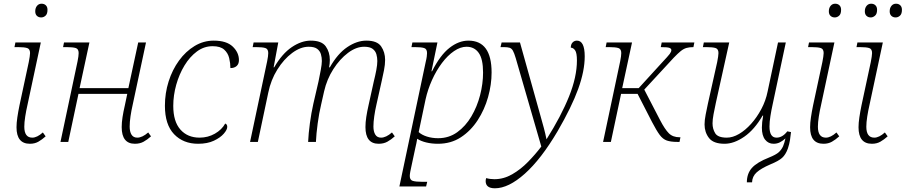

<svg xmlns="http://www.w3.org/2000/svg" viewBox="-20 -765 4882 1035"><path d="M202 -671Q188 -671 179 -679.5Q170 -688 170 -704Q170 -722 179.5 -733.5Q189 -745 204 -745Q218 -745 227 -736.5Q236 -728 236 -712Q236 -690 225.5 -680.5Q215 -671 202 -671ZM141 10Q69 10 69 -79Q69 -102 73.5 -132.5Q78 -163 85 -197L135 -430Q138 -445 140 -458.5Q142 -472 142 -479Q142 -501 126.5 -506Q111 -511 77 -511H58L63 -536H200L128 -199Q121 -169 116 -137Q111 -105 111 -82Q111 -23 154 -23Q180 -23 211 -51L226 -30Q206 -12 186.5 -1Q167 10 141 10Z M707 10Q636 10 636 -80Q636 -104 640.5 -133.5Q645 -163 653 -197L666 -259H403L348 0H306L398 -434Q401 -448 402.5 -460Q404 -472 404 -479Q404 -501 388.5 -506Q373 -511 339 -511H320L325 -536H462L409 -290H672L725 -536H767L695 -199Q688 -169 683.5 -138Q679 -107 679 -83Q679 -55 689 -39Q699 -23 720 -23Q747 -23 779 -51L794 -30Q774 -12 754 -1Q734 10 707 10Z M1048 10Q968 10 918.5 -41.5Q869 -93 869 -195Q869 -263 889 -326Q909 -389 945 -438.5Q981 -488 1029 -517Q1077 -546 1132 -546Q1201 -546 1234.5 -514Q1268 -482 1268 -441Q1268 -420 1255.5 -409Q1243 -398 1222 -398Q1222 -424 1215.5 -451.5Q1209 -479 1188.5 -497.5Q1168 -516 1126 -516Q1080 -516 1041.5 -487.5Q1003 -459 974.5 -412Q946 -365 930 -308Q914 -251 914 -194Q914 -110 952.5 -66.5Q991 -23 1056 -23Q1101 -23 1138.5 -44.5Q1176 -66 1194 -99Q1205 -95 1205 -81Q1205 -66 1186.5 -44.5Q1168 -23 1133 -6.5Q1098 10 1048 10Z M2021 10Q1950 10 1950 -80Q1950 -105 1954.5 -134.5Q1959 -164 1967 -199L1995 -326Q2003 -358 2008.5 -387Q2014 -416 2014 -436Q2014 -455 2009 -472.5Q2004 -490 1989 -501.5Q1974 -513 1943 -513Q1900 -513 1856 -480Q1812 -447 1777 -392.5Q1742 -338 1727 -272L1711 -201Q1700 -155 1692.5 -99.5Q1685 -44 1683 0H1641Q1643 -45 1650.5 -100.5Q1658 -156 1669 -205L1697 -326Q1703 -355 1709 -387Q1715 -419 1715 -436Q1715 -455 1710 -472.5Q1705 -490 1690 -501.5Q1675 -513 1644 -513Q1600 -513 1555 -479.5Q1510 -446 1475 -390Q1440 -334 1426 -265L1370 0H1328L1420 -434Q1423 -448 1424.5 -460Q1426 -472 1426 -479Q1426 -501 1410.5 -506Q1395 -511 1361 -511H1342L1347 -536H1480L1455 -402H1458Q1501 -476 1553 -511Q1605 -546 1655 -546Q1714 -546 1736 -515Q1758 -484 1758 -442Q1758 -422 1754 -402H1758Q1800 -476 1852 -511Q1904 -546 1955 -546Q2013 -546 2034.5 -515Q2056 -484 2056 -442Q2056 -417 2050 -386.5Q2044 -356 2038 -330L2009 -200Q2002 -170 1997.5 -138.5Q1993 -107 1993 -83Q1993 -56 2003 -39.5Q2013 -23 2034 -23Q2061 -23 2093 -51L2108 -30Q2088 -12 2068 -1Q2048 10 2021 10Z M2133 240 2275 -432Q2279 -448 2280.5 -460Q2282 -472 2282 -479Q2282 -501 2266.5 -506Q2251 -511 2217 -511H2198L2203 -536H2338L2306 -381H2309Q2353 -468 2403 -507Q2453 -546 2505 -546Q2630 -546 2630 -374Q2630 -309 2611 -241.5Q2592 -174 2555 -117Q2518 -60 2464.5 -25Q2411 10 2341 10Q2307 10 2278 3Q2249 -4 2229 -17Q2227 -4 2224.5 7.5Q2222 19 2219 32L2197 135Q2194 148 2191.5 161.5Q2189 175 2189 184Q2189 205 2205 210Q2221 215 2255 215H2283L2277 240ZM2342 -20Q2400 -20 2445 -52.5Q2490 -85 2521 -137.5Q2552 -190 2568 -252Q2584 -314 2584 -374Q2584 -447 2560.5 -480Q2537 -513 2495 -513Q2462 -513 2427.5 -489.5Q2393 -466 2362.5 -425.5Q2332 -385 2309 -334Q2286 -283 2274 -229L2237 -53Q2253 -38 2281 -29Q2309 -20 2342 -20Z M2648 250Q2598 250 2598 211Q2598 203 2601 195Q2611 198 2622 199.5Q2633 201 2645 201Q2695 201 2741 174.5Q2787 148 2826.5 107.5Q2866 67 2898 25L2760 -452Q2752 -479 2745 -491.5Q2738 -504 2727 -507.5Q2716 -511 2696 -511H2678L2684 -536H2783L2894 -139Q2904 -104 2912 -74Q2920 -44 2926 -14Q3005 -139 3047.5 -245Q3090 -351 3090 -439Q3090 -480 3080 -494Q3070 -508 3057 -508Q3057 -526 3066.5 -536Q3076 -546 3090 -546Q3132 -546 3132 -461Q3132 -383 3097 -286Q3062 -189 2986 -58Q2897 93 2809 171.5Q2721 250 2648 250Z M3231 0 3323 -434Q3326 -448 3327.5 -460Q3329 -472 3329 -479Q3329 -501 3313.5 -506Q3298 -511 3264 -511H3245L3250 -536H3387L3334 -290H3423L3549 -428Q3581 -462 3590 -474Q3599 -486 3599 -495Q3599 -503 3588.5 -507Q3578 -511 3542 -511L3547 -536H3723L3718 -511Q3696 -511 3680.5 -506.5Q3665 -502 3649.5 -489.5Q3634 -477 3612 -454L3453 -282L3538 -118Q3564 -68 3585.5 -46.5Q3607 -25 3644 -25H3648L3643 0H3632Q3596 0 3574.5 -7.5Q3553 -15 3536 -38Q3519 -61 3495 -107L3417 -259H3328L3273 0Z M3886 10Q3826 10 3802 -21Q3778 -52 3778 -94Q3778 -117 3784 -147.5Q3790 -178 3796 -206L3846 -430Q3849 -445 3851 -458.5Q3853 -472 3853 -479Q3853 -501 3837.5 -506Q3822 -511 3788 -511H3769L3774 -536H3911L3839 -211Q3832 -179 3826.5 -149.5Q3821 -120 3821 -100Q3821 -70 3835.5 -46.5Q3850 -23 3898 -23Q3930 -23 3964 -43Q3998 -63 4029 -97.5Q4060 -132 4084 -177Q4108 -222 4118 -272L4174 -536H4216L4145 -202Q4138 -171 4133 -139Q4128 -107 4128 -83Q4128 -23 4166 -23Q4198 -23 4224 -57L4244 -53Q4242 -32 4238.5 -10Q4235 12 4227 36Q4215 69 4196 86Q4177 103 4133 121Q4082 143 4058.5 164.5Q4035 186 4034 218H4006Q4006 171 4033 140.5Q4060 110 4126 84Q4163 69 4177.5 56Q4192 43 4201 24Q4205 15 4208 4.5Q4211 -6 4214 -19Q4200 -6 4184.5 2Q4169 10 4150 10Q4122 10 4104.5 -12Q4087 -34 4087 -77Q4087 -105 4094 -142H4091Q4047 -66 3992 -28Q3937 10 3886 10Z M4480 -671Q4466 -671 4457 -679.5Q4448 -688 4448 -704Q4448 -722 4457.5 -733.5Q4467 -745 4482 -745Q4496 -745 4505 -736.5Q4514 -728 4514 -712Q4514 -690 4503.5 -680.5Q4493 -671 4480 -671ZM4419 10Q4347 10 4347 -79Q4347 -102 4351.5 -132.5Q4356 -163 4363 -197L4413 -430Q4416 -445 4418 -458.5Q4420 -472 4420 -479Q4420 -501 4404.5 -506Q4389 -511 4355 -511H4336L4341 -536H4478L4406 -199Q4399 -169 4394 -137Q4389 -105 4389 -82Q4389 -23 4432 -23Q4458 -23 4489 -51L4504 -30Q4484 -12 4464.5 -1Q4445 10 4419 10Z M4674 -671Q4660 -671 4651 -679.5Q4642 -688 4642 -704Q4642 -722 4651.5 -733.5Q4661 -745 4676 -745Q4690 -745 4699 -736.5Q4708 -728 4708 -712Q4708 -690 4697 -680.5Q4686 -671 4674 -671ZM4808 -671Q4794 -671 4785 -679.5Q4776 -688 4776 -704Q4776 -722 4785.5 -733.5Q4795 -745 4810 -745Q4824 -745 4833 -736.5Q4842 -728 4842 -712Q4842 -690 4831.5 -680.5Q4821 -671 4808 -671ZM4680 10Q4608 10 4608 -79Q4608 -102 4612.5 -132.5Q4617 -163 4624 -197L4674 -430Q4677 -445 4679 -458.5Q4681 -472 4681 -479Q4681 -501 4665.5 -506Q4650 -511 4616 -511H4597L4602 -536H4739L4667 -199Q4660 -169 4655 -137Q4650 -105 4650 -82Q4650 -23 4693 -23Q4719 -23 4750 -51L4765 -30Q4745 -12 4725.5 -1Q4706 10 4680 10Z"/></svg>

Font: Noto Serif ExtraLight
Style: Italic
Weight: 200
Italic angle: -12°
Designer: Monotype Design Team
Foundry: Monotype Imaging Inc.
Version: Version 2.014; ttfautohint (v1.8.4.7-5d5b)